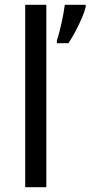

<svg xmlns="http://www.w3.org/2000/svg" viewBox="-20 -780 377 800"><path d="M173 0H85V-760H173ZM337 -751Q333 -733 321.5 -706Q310 -679 295 -650.5Q280 -622 265 -600H217V-612Q222 -626 227 -645Q232 -664 236.5 -684.5Q241 -705 244.5 -724.5Q248 -744 250 -760H337Z"/></svg>

Font: Noto Sans Gurmukhi
Style: Regular
Weight: 400
Designer: Jelle Bosma - Monotype Design Team
Foundry: Monotype Imaging Inc.
Version: Version 2.003